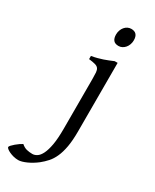

<svg xmlns="http://www.w3.org/2000/svg" viewBox="-336 -720 825 1022"><g transform="rotate(30 76.0 -209.0)"><path d="M173.3 -48.3Q173.3 7.8 166.3 47.1Q159.2 86.4 146.7 114Q134.3 141.6 117.2 160.6Q100.1 179.7 80.6 195.3Q67.4 205.6 52.7 214.6Q38.1 223.6 23.4 230.2Q8.8 236.8 -4.2 240.5Q-17.1 244.1 -26.4 244.1Q-41.5 244.1 -55.9 240.5Q-70.3 236.8 -81.8 231.4Q-93.3 226.1 -100.3 220.2Q-107.4 214.4 -107.4 210.4Q-107.4 206.1 -100.3 198.5Q-93.3 190.9 -83.5 182.6Q-73.7 174.3 -63.2 167Q-52.7 159.7 -45.4 156.2Q-29.8 169.9 -13.2 174.1Q3.4 178.2 22 178.2Q36.1 178.2 50 169.2Q64 160.2 75.2 137.7Q86.4 115.2 93.3 76.7Q100.1 38.1 100.1 -21V-327.1Q100.1 -352.1 98.9 -367.2Q97.7 -382.3 91.3 -390.9Q85 -399.4 71 -403.3Q57.1 -407.2 31.7 -410.2V-429.7Q52.2 -433.1 68.1 -437.5Q84 -441.9 98.4 -446.5Q112.8 -451.2 126.2 -456.8Q139.6 -462.4 155.3 -468.8H173.3ZM188 -615.7Q188 -602.1 183.6 -589.8Q179.2 -577.6 171.6 -568.6Q164.1 -559.6 153.8 -554.2Q143.6 -548.8 131.8 -548.8Q109.9 -548.8 100.1 -561Q90.3 -573.2 90.3 -595.7Q90.3 -609.4 94.7 -621.6Q99.1 -633.8 106.7 -642.8Q114.3 -651.9 124.5 -657Q134.8 -662.1 146.5 -662.1Q188 -662.1 188 -615.7Z"/></g></svg>

Font: Gentium Basic
Style: Regular
Weight: 400
Designer: J. Victor Gaultney and Annie Olsen
Foundry: SIL International
Version: Version 1.100